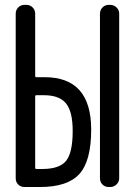

<svg xmlns="http://www.w3.org/2000/svg" viewBox="-20 -750 540 770"><path d="M416 0Q401.4 0 391.1 -9.8Q380.9 -19.5 380.9 -35.2V-695.3Q380.9 -710 391.1 -720.2Q401.4 -730.5 416 -730.5H421.9Q436.5 -730.5 447.3 -720.2Q458 -710 458 -695.3V-35.2Q458 -20.5 447.3 -10.3Q436.5 0 421.9 0ZM149.4 -72.3Q218.8 -72.3 245.1 -105Q271.5 -137.7 271.5 -224.6Q271.5 -302.7 244.6 -335.4Q217.8 -368.2 156.2 -368.2H126Q121.1 -368.2 121.1 -363.3V-77.1Q121.1 -72.3 126 -72.3ZM159.2 -440.4Q345.7 -440.4 345.7 -230.5Q345.7 -104.5 298.3 -52.2Q251 0 140.6 0H78.1Q63.5 0 53.2 -9.8Q43 -19.5 43 -35.2V-695.3Q43 -710 53.2 -720.2Q63.5 -730.5 78.1 -730.5H85.9Q100.6 -730.5 110.8 -720.2Q121.1 -710 121.1 -695.3V-445.3Q121.1 -440.4 126 -440.4Z"/></svg>

Font: Rounded-L Mgen+ 2m regular
Style: Regular
Weight: 400
Designer: [Source Han Sans]
Ryoko NISHIZUKA  (kana & ideographs); Paul D. Hunt (Latin, Greek & Cyrillic); Wenlong ZHANG  (bopomofo
Version: Version 1.059.20150602